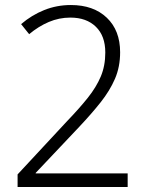

<svg xmlns="http://www.w3.org/2000/svg" viewBox="-20 -744 591 764"><path d="M50 -50 247 -262Q296 -313 329.5 -355Q363 -397 381 -439.5Q399 -482 399 -535Q399 -601 361.5 -637.5Q324 -674 260 -674Q215 -674 174 -656.5Q133 -639 96 -608L64 -648Q106 -684 156 -704Q206 -724 262 -724Q352 -724 405 -673.5Q458 -623 458 -536Q458 -478 437.5 -430.5Q417 -383 380.5 -337Q344 -291 295 -239L122 -56V-54H488V0H50Z"/></svg>

Font: Noto Sans Bengali UI Light
Style: Regular
Weight: 300
Designer: Jelle Bosma - Monotype Design Team
Foundry: Monotype Imaging Inc.
Version: Version 2.003; ttfautohint (v1.8.4.7-5d5b)